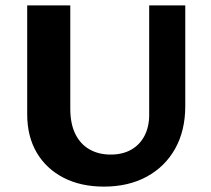

<svg xmlns="http://www.w3.org/2000/svg" viewBox="-20 -678 785 713"><path d="M366 15Q280 15 216 -18Q152 -51 116.5 -111Q81 -171 81 -254V-658H241V-274Q241 -219 259.5 -181Q278 -143 312 -123.5Q346 -104 391 -104Q435 -104 467 -122Q499 -140 516.5 -173.5Q534 -207 534 -251V-658H668V-284Q668 -193 630.5 -126Q593 -59 525 -22Q457 15 366 15Z"/></svg>

Font: Ysabeau ExtraBold
Style: Regular
Weight: 800
Designer: Christian Thalmann (Catharsis Fonts)
Version: Version 2.002